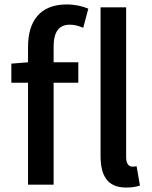

<svg xmlns="http://www.w3.org/2000/svg" viewBox="-20 -830 683 863"><path d="M106 -550 31 -544V-458H106V0H221V-458H332V-550H221V-620C221 -687 245 -719 294 -719C313 -719 334 -714 354 -705L377 -791C352 -802 317 -810 280 -810C157 -810 106 -732 106 -619ZM594 -83C584 -81 580 -81 574 -81C561 -81 547 -92 547 -123V-797H432V-129C432 -40 463 13 547 13C575 13 594 9 609 4Z"/></svg>

Font: Genne Gothic Medium
Style: Regular
Weight: 500
Designer: Ryoko NISHIZUKA (kana & ideographs); Paul D. Hunt (Latin, Greek & Cyrillic); Wenlong ZHANG (bopomofo); Sandoll Communica
Foundry: Adobe Systems Incorporated
Version: Version 1.004;PS 1.004;hotconv 16.6.51;makeotf.lib2.5.65220